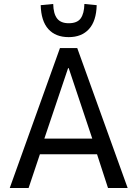

<svg xmlns="http://www.w3.org/2000/svg" viewBox="-20 -947 691 967"><path d="M29 0 282 -705H369L623 0H524L459 -200L498 -170H152L191 -200L124 0ZM323 -604 197 -230 182 -249H468L451 -230L326 -604ZM326 -760Q260 -760 223.5 -800.5Q187 -841 185 -921L248 -927Q249 -878 267.5 -854Q286 -830 326 -830Q369 -830 386.5 -854.5Q404 -879 405 -927L467 -921Q465 -841 428 -800.5Q391 -760 326 -760Z"/></svg>

Font: Nunito Sans 7pt Condensed Medium
Style: Regular
Weight: 500
Width: 3
Designer: Vernon Adams
Foundry: Vernon Adams
Version: Version 3.101;gftools[0.9.27]